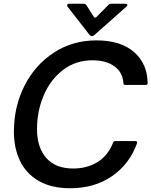

<svg xmlns="http://www.w3.org/2000/svg" viewBox="-20 -990 806 1022"><path d="M54 -289Q54 -422 110 -533Q166 -644 266 -709.5Q366 -775 493 -775Q622 -775 693 -713.5Q764 -652 766 -548Q766 -538 756 -538H647Q637 -538 637 -548Q633 -605 589 -637Q545 -669 472 -669Q383 -669 316 -618Q249 -567 213 -483Q177 -399 177 -303Q177 -206 226 -149.5Q275 -93 370 -93Q444 -93 500 -128Q556 -163 582 -231Q585 -239 593 -239H701Q706 -239 708.5 -236Q711 -233 710 -229Q670 -117 576.5 -52.5Q483 12 354 12Q253 12 186 -27Q119 -66 86.5 -134Q54 -202 54 -289ZM456 -805 340 -954Q337 -959 337 -961Q337 -965 340 -967.5Q343 -970 348 -970H426Q436 -970 441 -961L477 -904Q482 -896 487 -896Q490 -896 495 -901L556 -963Q563 -970 572 -970H646Q651 -970 654.5 -968Q658 -966 658 -963Q658 -959 652 -954L483 -804Q477 -798 469 -798Q462 -798 456 -805Z"/></svg>

Font: Open Sauce Two Medium Italic
Style: Regular
Weight: 500
Italic angle: -10°
Designer: Alfredo Marco Pradil
Foundry: Creative Sauce Fz LLC
Version: Version 1.477